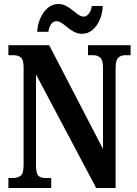

<svg xmlns="http://www.w3.org/2000/svg" viewBox="-20 -940 685 960"><path d="M22 0V-50H43Q68 -50 83 -61Q98 -72 98 -116V-602Q98 -643 83.5 -653.5Q69 -664 49 -664H22V-714H226L495 -195V-602Q495 -640 481 -652Q467 -664 447 -664H420V-714H633V-664H606Q584 -664 571 -651Q558 -638 558 -598V0H461L160 -568V-116Q160 -72 172 -61Q184 -50 208 -50H236V0ZM390 -771Q369 -771 351 -780.5Q333 -790 318 -802.5Q303 -815 289 -824.5Q275 -834 262 -834Q245 -834 234.5 -817.5Q224 -801 222 -781H166Q168 -818 182 -849.5Q196 -881 219 -900.5Q242 -920 272 -920Q293 -920 310.5 -910.5Q328 -901 343 -888.5Q358 -876 372 -866.5Q386 -857 399 -857Q414 -857 425.5 -873.5Q437 -890 439 -910H494Q492 -872 478.5 -840.5Q465 -809 442 -790Q419 -771 390 -771Z"/></svg>

Font: Noto Serif Ethiopic ExtraCondensed
Style: Bold
Weight: 700
Width: 2
Designer: Monotype Design Team
Foundry: Monotype Imaging Inc.
Version: Version 2.102; ttfautohint (v1.8.4.7-5d5b)